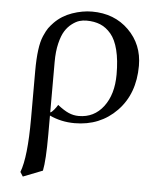

<svg xmlns="http://www.w3.org/2000/svg" viewBox="-51 -485 630 772"><g transform="rotate(5 264.5 -99.5)"><path d="M409.7 -198.7Q409.7 -256.3 399.4 -297.1Q389.2 -337.9 369.9 -360.8Q350.6 -383.8 326.4 -393.8Q302.2 -403.8 270.5 -403.8Q255.9 -403.8 241.9 -399.7Q228 -395.5 212.2 -383.5Q196.3 -371.6 184.6 -353Q172.9 -334.5 165 -302Q157.2 -269.5 157.2 -227.5V-23.4Q163.1 -24.9 172.1 -35.9Q181.2 -46.9 186.5 -56.2Q211.9 -36.1 231.4 -27.6Q251 -19 272.5 -19Q334.5 -19 372.1 -68.6Q409.7 -118.2 409.7 -198.7ZM148.4 212.4 69.8 243.2 58.6 225.6Q82.5 163.6 82.5 7.3V-184.1Q82.5 -233.4 87.2 -268.8Q91.8 -304.2 101.6 -326.4Q111.3 -348.6 118.9 -359.4Q126.5 -370.1 139.2 -383.3Q168.5 -413.1 209.7 -427.5Q251 -441.9 290 -441.9Q379.9 -441.9 438 -384.5Q496.1 -327.1 496.1 -241.2Q496.1 -127.9 428.5 -58.3Q360.8 11.2 258.3 11.2Q204.1 11.2 157.2 -10.7V66.4Q157.2 169.9 148.4 212.4Z"/></g></svg>

Font: Libertinage
Style: b
Weight: 400
Designer: OSP
Foundry: OSP
Version: Version 1.0; 2008; OFL relea